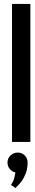

<svg xmlns="http://www.w3.org/2000/svg" viewBox="-20 -720 180 974"><path d="M36 218 58 234Q59 232 69 223Q79 214 90.5 198Q102 182 111 158.5Q120 135 120 105Q120 83 105.5 68.5Q91 54 70 54Q49 54 33.5 68.5Q18 83 18 105Q18 123 29.5 137Q41 151 58 155Q56 170 51.5 186Q47 202 36 218ZM41 0H134V-700H41Z"/></svg>

Font: Advent Pro SemiBold
Style: Regular
Weight: 600
Designer: VivaRado, Andreas Kalpakidis
Foundry: VivaRado, Andreas Kalpakidis
Version: Version 3.000